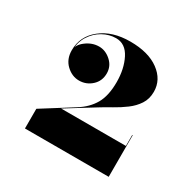

<svg xmlns="http://www.w3.org/2000/svg" viewBox="-110 -1029 689 684"><g transform="rotate(30 234.5 -687.0)"><path d="M71 -459V-540L195 -618Q232.5 -641.5 252 -675.2Q271.5 -709 271.5 -765Q271.5 -819.5 251 -859.8Q230.5 -900 192 -900Q164 -900 138 -885.5Q112 -871 95.2 -844.8Q78.5 -818.5 78.5 -784H76.5Q76.5 -806.5 101.2 -825.2Q126 -844 154.5 -844Q181 -844 203.2 -824Q225.5 -804 225.5 -774.5Q225.5 -743 203.5 -723Q181.5 -703 152 -703Q123 -703 99.5 -725.2Q76 -747.5 76 -784Q76 -841.5 122 -878.2Q168 -915 242 -915Q316.5 -915 360 -883Q403.5 -851 403.5 -801.5Q403.5 -772 389.2 -750.2Q375 -728.5 352.5 -711.8Q330 -695 305 -681.2Q280 -667.5 258.5 -654L147 -585H413.5V-630H415.5V-459Z"/></g></svg>

Font: Bodoni Moda 48pt Black
Style: Regular
Weight: 900
Designer: Owen Earl
Foundry: indestructible type
Version: Version 2.004